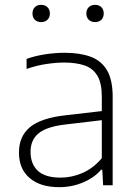

<svg xmlns="http://www.w3.org/2000/svg" viewBox="-20 -767 568 795"><path d="M225 8Q147 8 102.8 -29.8Q58.5 -67.5 58.5 -135Q58.5 -202.5 103.8 -240.2Q149 -278 250 -289.5L422.5 -309.5L423.5 -272L250.5 -251.5Q173 -242.5 139.8 -215Q106.5 -187.5 106.5 -138.5Q106.5 -87.5 137 -59.5Q167.5 -31.5 230.5 -31.5Q277 -31.5 321.5 -50.8Q366 -70 401.5 -112V-367Q401.5 -423 383.2 -453.5Q365 -484 330.2 -496Q295.5 -508 245.5 -508Q212.5 -508 172 -502Q131.5 -496 90 -481.5V-523Q124 -535.5 166.2 -542Q208.5 -548.5 247.5 -548.5Q311 -548.5 355.5 -532Q400 -515.5 423.2 -475.8Q446.5 -436 446.5 -366.5V0H407L403.5 -64.5H399Q370 -31 323.8 -11.5Q277.5 8 225 8ZM373.5 -675.5Q357.5 -675.5 347.5 -685.2Q337.5 -695 337.5 -711Q337.5 -727.5 347.5 -737.2Q357.5 -747 373.5 -747Q390 -747 399.8 -737.2Q409.5 -727.5 409.5 -711Q409.5 -695 399.8 -685.2Q390 -675.5 373.5 -675.5ZM150.5 -675.5Q134 -675.5 124.2 -685.2Q114.5 -695 114.5 -711Q114.5 -727.5 124.2 -737.2Q134 -747 150.5 -747Q166.5 -747 176.5 -737.2Q186.5 -727.5 186.5 -711Q186.5 -695 176.5 -685.2Q166.5 -675.5 150.5 -675.5Z"/></svg>

Font: Encode Sans SemiExpanded ExtraLight
Style: Regular
Weight: 250
Width: 6
Designer: Multiple Designers
Foundry: Impallari Type
Version: Version 3.002